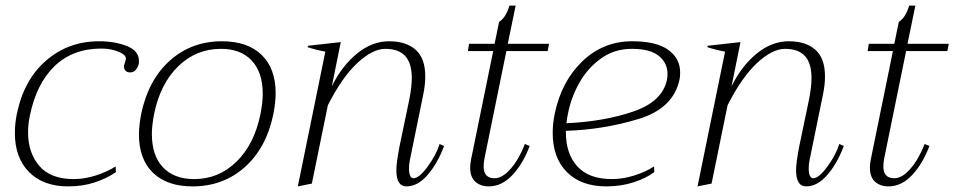

<svg xmlns="http://www.w3.org/2000/svg" viewBox="-20 -654 3400 684"><path d="M33 -180Q33 -214 40 -248Q65 -370 144.5 -438.5Q224 -507 333 -507Q389 -507 432 -490Q475 -473 475 -437Q475 -429 474 -425Q471 -414 463.5 -405Q456 -396 444 -396Q432 -396 426 -403.5Q420 -411 422 -422Q423 -426 425 -431Q427 -436 428 -442Q432 -457 404 -469Q376 -481 341 -481Q239 -481 174 -418Q109 -355 86 -240Q80 -212 80 -182Q80 -110 120 -63Q160 -16 243 -16Q280 -16 320 -28.5Q360 -41 392 -61L393 -41Q362 -19 318.5 -4.5Q275 10 223 10Q134 10 83.5 -41Q33 -92 33 -180Z M475 -175Q475 -206 483 -248Q508 -369 585 -438Q662 -507 771 -507Q862 -507 912 -458.5Q962 -410 962 -322Q962 -290 954 -248Q929 -127 852 -58.5Q775 10 666 10Q575 10 525 -38.5Q475 -87 475 -175ZM908 -248Q916 -290 916 -320Q916 -396 877 -438Q838 -480 767 -480Q679 -480 615 -418Q551 -356 529 -248Q521 -206 521 -177Q521 -100 560.5 -58Q600 -16 672 -16Q759 -16 822.5 -78Q886 -140 908 -248Z M1562 -134Q1539 -72 1503.5 -31Q1468 10 1428 10Q1392 10 1392 -48Q1392 -73 1403 -131L1438 -299Q1447 -344 1447 -376Q1447 -429 1423.5 -454.5Q1400 -480 1353 -480Q1307 -480 1252.5 -429Q1198 -378 1148 -279L1091 0L1041 10L1139 -470Q1102 -477 1076 -486L1077 -491L1194 -504L1162 -346Q1197 -418 1251 -462.5Q1305 -507 1366 -507Q1427 -507 1461 -476.5Q1495 -446 1495 -382Q1495 -352 1488 -318L1440 -83Q1437 -68 1437 -54Q1437 -38 1441 -28.5Q1445 -19 1453 -19Q1473 -19 1503.5 -60.5Q1534 -102 1546 -141Z M1706 -90Q1703 -74 1703 -61Q1703 -19 1742 -19Q1770 -19 1799.5 -53Q1829 -87 1850 -141L1867 -134Q1844 -72 1806 -31Q1768 10 1721 10Q1692 10 1673.5 -6.5Q1655 -23 1655 -57Q1655 -70 1658 -85L1737 -472H1647L1651 -498H1742L1758 -576Q1782 -591 1795 -634H1817L1789 -498H1936L1931 -472H1784Z M2403 -396Q2403 -380 2401 -372Q2380 -268 2254.5 -230Q2129 -192 1996 -188V-182Q1996 -106 2037 -61Q2078 -16 2160 -16Q2198 -16 2238.5 -28.5Q2279 -41 2310 -61L2311 -41Q2282 -19 2237 -4.5Q2192 10 2140 10Q2050 10 1999.5 -41Q1949 -92 1949 -180Q1949 -214 1956 -248Q1980 -364 2054.5 -435.5Q2129 -507 2232 -507Q2318 -507 2360.5 -476.5Q2403 -446 2403 -396ZM2358 -391Q2358 -429 2327.5 -454.5Q2297 -480 2231 -480Q2169 -480 2121.5 -446Q2074 -412 2044.5 -360Q2015 -308 2004 -252Q2000 -235 1998 -215Q2131 -221 2235.5 -256.5Q2340 -292 2356 -370Q2358 -377 2358 -391Z M2986 -134Q2963 -72 2927.5 -31Q2892 10 2852 10Q2816 10 2816 -48Q2816 -73 2827 -131L2862 -299Q2871 -344 2871 -376Q2871 -429 2847.5 -454.5Q2824 -480 2777 -480Q2731 -480 2676.5 -429Q2622 -378 2572 -279L2515 0L2465 10L2563 -470Q2526 -477 2500 -486L2501 -491L2618 -504L2586 -346Q2621 -418 2675 -462.5Q2729 -507 2790 -507Q2851 -507 2885 -476.5Q2919 -446 2919 -382Q2919 -352 2912 -318L2864 -83Q2861 -68 2861 -54Q2861 -38 2865 -28.5Q2869 -19 2877 -19Q2897 -19 2927.5 -60.5Q2958 -102 2970 -141Z M3130 -90Q3127 -74 3127 -61Q3127 -19 3166 -19Q3194 -19 3223.5 -53Q3253 -87 3274 -141L3291 -134Q3268 -72 3230 -31Q3192 10 3145 10Q3116 10 3097.5 -6.5Q3079 -23 3079 -57Q3079 -70 3082 -85L3161 -472H3071L3075 -498H3166L3182 -576Q3206 -591 3219 -634H3241L3213 -498H3360L3355 -472H3208Z"/></svg>

Font: Trirong ExtraLight
Style: Italic
Weight: 275
Italic angle: -12°
Designer: Katatrad Team
Foundry: CadsonDemak
Version: Version 1.003